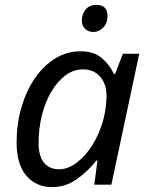

<svg xmlns="http://www.w3.org/2000/svg" viewBox="-20 -756 608 786"><path d="M193 10Q128 10 88 -36.5Q48 -83 48 -173Q48 -248 67.5 -315.5Q87 -383 122 -434.5Q157 -486 205 -516Q253 -546 311 -546Q364 -546 397 -518Q430 -490 446 -453H451L483 -536H550L436 0H366L379 -99H375Q340 -55 294.5 -22.5Q249 10 193 10ZM222 -63Q258 -63 294 -90Q330 -117 358.5 -162.5Q387 -208 403 -266Q410 -294 413 -319Q416 -344 416 -365Q416 -412 390 -442Q364 -472 320 -472Q281 -472 248 -447.5Q215 -423 190 -380.5Q165 -338 151.5 -284Q138 -230 138 -171Q138 -117 160 -90Q182 -63 222 -63ZM363 -625Q343 -625 329 -637.5Q315 -650 315 -672Q315 -698 330.5 -717Q346 -736 374 -736Q420 -736 420 -691Q420 -660 402 -642.5Q384 -625 363 -625Z"/></svg>

Font: BC Sans
Style: Italic
Weight: 400
Italic angle: -12°
Designer: Monotype Design Team
Designer: Province of B.C.
Foundry: Monotype Imaging Inc.
Version: Version 2.000;GOOG;noto-source:20170915:90ef993387c0